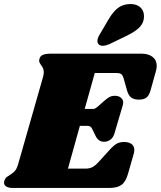

<svg xmlns="http://www.w3.org/2000/svg" viewBox="-46 -932 797 952"><path d="M731 -606Q731 -592 727 -579L701 -486Q694 -459 680.5 -448.5Q667 -438 642 -438Q618 -438 604.5 -448.5Q591 -459 584 -483L568 -540Q563 -558 556 -564Q549 -570 529 -570H424L374 -392H418Q425 -392 437 -402L471 -432Q486 -445 497 -451Q508 -457 524 -457Q542 -457 553.5 -447.5Q565 -438 565 -423Q565 -419 563 -411L522 -272Q516 -250 501.5 -239.5Q487 -229 470 -229Q442 -229 428 -258L411 -293Q404 -308 389 -308H350L291 -96H379Q398 -96 412.5 -103.5Q427 -111 444 -130L504 -196Q520 -213 534.5 -220.5Q549 -228 570 -228Q592 -228 606 -218Q620 -208 620 -188Q620 -180 617 -169L588 -68Q577 -30 556 -15Q535 0 495 0H18Q-3 0 -14.5 -7Q-26 -14 -26 -26Q-26 -32 -23 -39Q-19 -50 -10 -56Q-1 -62 1 -63Q17 -73 27 -83.5Q37 -94 44 -118L167 -549Q171 -562 171 -573Q171 -585 167.5 -593Q164 -601 157 -610Q148 -623 148 -631Q148 -634 150 -642Q154 -655 168 -660.5Q182 -666 209 -666H653Q690 -666 710.5 -650Q731 -634 731 -606ZM601 -912Q632 -912 650 -895.5Q668 -879 668 -851Q668 -821 648 -799Q628 -777 583 -755L496 -713Q477 -705 464 -705Q452 -705 444.5 -711Q437 -717 437 -729Q437 -742 447 -759L490 -832Q514 -874 539.5 -893Q565 -912 601 -912Z"/></svg>

Font: Shrikhand
Style: Regular
Weight: 400
Italic angle: -14°
Version: Version 1.000;PS 1.000;hotconv 1.0.88;makeotf.lib2.5.647800